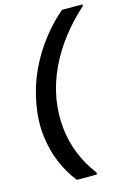

<svg xmlns="http://www.w3.org/2000/svg" viewBox="-140 -879 742 1092"><g transform="rotate(-15 230.5 -333.0)"><path d="M172 145Q127 90 95.5 16.5Q64 -57 53.5 -145Q43 -233 61 -333Q79 -433 120 -521Q161 -609 218.5 -683Q276 -757 340 -811H461L459 -800Q388 -737 330.5 -662.5Q273 -588 234 -505Q195 -422 179 -333Q164 -244 172.5 -161Q181 -78 211.5 -3.5Q242 71 291 134L289 145Z"/></g></svg>

Font: DM Sans 9pt SemiBold
Style: Italic
Weight: 600
Italic angle: -10°
Version: Version 4.004;gftools[0.9.30]